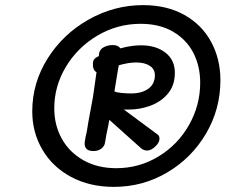

<svg xmlns="http://www.w3.org/2000/svg" viewBox="-20 -730 945 750"><path d="M841 -417Q841 -304 785 -208.5Q729 -113 633.5 -56.5Q538 0 425 0Q330 0 257.5 -39Q185 -78 145.5 -145.5Q106 -213 106 -295Q106 -406 166 -501.5Q226 -597 326 -653.5Q426 -710 539 -710Q632 -710 700.5 -671.5Q769 -633 805 -566Q841 -499 841 -417ZM762 -407Q762 -472 735 -524Q708 -576 655.5 -606.5Q603 -637 529 -637Q439 -637 361.5 -591.5Q284 -546 238 -470Q192 -394 192 -307Q192 -241 221.5 -188Q251 -135 306 -104Q361 -73 434 -73Q524 -73 599.5 -119Q675 -165 718.5 -242Q762 -319 762 -407ZM663 -446Q663 -397 636.5 -365Q610 -333 568.5 -317.5Q527 -302 483 -302H464L595 -205Q603 -200 603 -188Q603 -173 586.5 -157.5Q570 -142 555 -142Q542 -142 532 -150L407 -262Q405 -254 403 -240Q396 -209 390 -172Q388 -159 376 -149.5Q364 -140 345 -140Q325 -140 317 -149.5Q309 -159 311 -175Q314 -197 318 -211Q319 -218 321 -228Q323 -238 325 -253Q339 -327 343 -350L357 -448Q349 -452 345.5 -461.5Q342 -471 343 -482Q343 -492 348 -498.5Q353 -505 366 -511L367 -521Q370 -538 386 -546Q402 -554 420 -554Q442 -554 450 -541Q493 -553 531 -553Q589 -553 626 -524.5Q663 -496 663 -446ZM585 -436Q585 -460 565 -473Q545 -486 512 -486Q482 -486 444 -475L438 -441Q435 -426 427 -373Q434 -369 454 -367Q474 -365 492 -365Q534 -365 559.5 -383.5Q585 -402 585 -436Z"/></svg>

Font: Mali SemiBold
Style: Italic
Weight: 600
Italic angle: -10°
Version: Version 1.000; ttfautohint (v1.6)